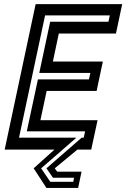

<svg xmlns="http://www.w3.org/2000/svg" viewBox="-20 -720 608 924"><path d="M203.5 184.5 142 90 242 0H2.5L151.5 -700H568L538 -558.5H263L234.5 -424H475L445 -282.5H204.5L174.5 -141.5H449.5L419 0H352.5L243.5 90L255 106H372.5L356 184.5ZM222 155H332.5L336.5 135.5H235L203.5 90L373 -57.5H383L389.5 -88H109L162.5 -338H408L415 -369H169L221.5 -615.5H502L508.5 -646H197L71.5 -57.5H345.5L345 -55L178 90Z"/></svg>

Font: Tourney SemiBold
Style: Italic
Weight: 600
Italic angle: -12°
Version: Version 1.015